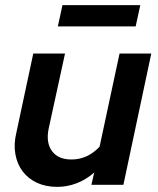

<svg xmlns="http://www.w3.org/2000/svg" viewBox="-20 -722 616 750"><path d="M33 0ZM234 -513Q218 -439 202 -366Q186 -293 170 -219Q159 -165 183 -132Q207 -99 259 -99Q322 -99 369 -149Q389 -240 408 -331Q427 -422 447 -513H571Q544 -384 516.5 -256.5Q489 -129 462 0H337Q340 -12 342.5 -24Q345 -36 348 -48Q316 -20 279 -6Q242 8 204 8Q159 8 124.5 -8Q90 -24 68.5 -52.5Q47 -81 40 -120Q33 -159 44 -204Q61 -282 77 -358.5Q93 -435 110 -513ZM528 -702 510 -619H206L224 -702Z"/></svg>

Font: Rosa Sans SemiBold
Style: Italic
Weight: 600
Italic angle: -12°
Designer: Pentagram / MCKL
Foundry: Pentagram / MCKL
Version: Version 1.005;September 16, 2019;FontCreator 11.5.0.2425 64-